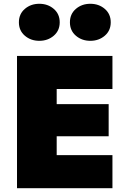

<svg xmlns="http://www.w3.org/2000/svg" viewBox="-20 -996 675 1016"><path d="M222 0H575V-175H222ZM222 -525H575V-700H222ZM222 -275H555V-445H222ZM70 -700V0H280V-700ZM350 -878Q350 -834 381.5 -807Q413 -780 458 -780Q503 -780 534.5 -807Q566 -834 566 -878Q566 -922 534.5 -949Q503 -976 458 -976Q413 -976 381.5 -949Q350 -922 350 -878ZM80 -878Q80 -834 111.5 -807Q143 -780 188 -780Q233 -780 264.5 -807Q296 -834 296 -878Q296 -922 264.5 -949Q233 -976 188 -976Q143 -976 111.5 -949Q80 -922 80 -878Z"/></svg>

Font: Jost Black
Style: Regular
Weight: 900
Version: Version 3.710